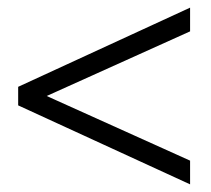

<svg xmlns="http://www.w3.org/2000/svg" viewBox="-20 -476 552 502"><path d="M75.5 -213V-237L477 -56V6L27.5 -200.5V-249L477 -456V-394Z"/></svg>

Font: Newsreader 16pt 16pt Medium
Style: Regular
Weight: 500
Version: Version 1.003